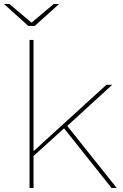

<svg xmlns="http://www.w3.org/2000/svg" viewBox="-33 -942 615 962"><path d="M128 -154V-178L500 -517H529L304 -311L288 -299ZM115 0V-742H135V0ZM526 0 284 -304 300 -316 552 0ZM109 -812 -13 -922H14L128 -826H122L236 -922H263L141 -812Z"/></svg>

Font: Montserrat Thin
Style: Regular
Weight: 100
Designer: Julieta Ulanovsky
Foundry: Julieta Ulanovsky
Version: Version 9.000